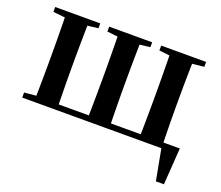

<svg xmlns="http://www.w3.org/2000/svg" viewBox="-119 -710 1230 1067"><g transform="rotate(20 496.5 -176.5)"><path d="M105.9 0Q107.6 -25.5 108.1 -67.4Q108.6 -109.4 109.1 -154.7Q109.6 -200 109.6 -234.8V-301.2Q109.6 -335.7 109.1 -381Q108.6 -426.4 108.1 -468.7Q107.6 -511 105.9 -535.7H241.7Q240.7 -511 240.1 -468.7Q239.4 -426.4 238.9 -381Q238.4 -335.7 238.4 -301.2V-234.8Q238.4 -200 238.9 -154.7Q239.4 -109.4 240.1 -67.4Q240.7 -25.5 241.7 0ZM417.4 0Q419.1 -25.5 419.6 -67.4Q420.1 -109.4 420.6 -154.7Q421.1 -200 421.1 -234.8V-301.2Q421.1 -335.7 420.6 -381Q420.1 -426.4 419.6 -468.7Q419.1 -511 417.4 -535.7H550.3Q549.3 -511 548.7 -468.7Q548 -426.4 547.5 -381Q547 -335.7 547 -301.2V-234.8Q547 -200 547.5 -154.7Q548 -109.4 548.7 -67.4Q549.3 -25.5 550.3 0ZM725 0Q726 -25.5 726.5 -67.4Q727 -109.4 727.5 -154.7Q728 -200 728 -234.8V-301.2Q728 -335.7 727.5 -381Q727 -426.4 726.5 -468.7Q726 -511 725 -535.7H861Q860 -511 859.2 -468.7Q858.3 -426.4 857.8 -381Q857.3 -335.7 857.3 -301.2V-234.8Q857.3 -200 857.8 -154.7Q858.3 -109.4 859.2 -67.4Q860 -25.5 861 0ZM894.4 183.5 853.9 -32.6 905.3 0H176.9V-33.6H957L942 183.5ZM37.2 -506.8V-535.7H303.7V-506.8L207.1 -495.5H147ZM356.4 -506.8V-535.7H610.8V-506.8L513.7 -495.5H457.5ZM663.9 -506.8V-535.7H929.7V-506.8L822.7 -495.5H761.8ZM37.2 0V-29.9L147 -40.2H176.9V0Z"/></g></svg>

Font: Noto Serif TC
Style: Regular
Weight: 200
Designer: Ryoko NISHIZUKA 西塚涼子 (kana & ideographs); Frank Grießhammer (Latin, Greek & Cyrillic); Wenlong ZHANG 张文龙 (bopomofo); San
Foundry: Adobe
Version: Version 2.001;hotconv 1.1.0;makeotfexe 2.6.0